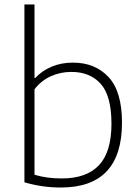

<svg xmlns="http://www.w3.org/2000/svg" viewBox="-20 -828 622 857"><path d="M89 -14.5V-808H134V-480H137.5Q167 -512 210 -530.2Q253 -548.5 305.5 -548.5Q404.5 -548.5 464.5 -484Q524.5 -419.5 524.5 -280.5Q524.5 9 251.5 9Q167 9 89 -14.5ZM477.5 -275.5Q477.5 -400 429.8 -453.5Q382 -507 298.5 -507Q250 -507 207 -487.8Q164 -468.5 134 -429.5V-48Q188.5 -31.5 255.5 -31.5Q366.5 -31.5 422 -90.8Q477.5 -150 477.5 -275.5Z"/></svg>

Font: Encode Sans Semi Expanded ExLight
Style: Regular
Weight: 275
Width: 6
Designer: Multiple Designers
Foundry: Impallari Type
Version: Version 2.000